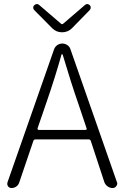

<svg xmlns="http://www.w3.org/2000/svg" viewBox="-20 -948 627 968"><path d="M342.8 -805.7Q322.3 -785.2 293 -785.2Q263.7 -785.2 243.2 -805.7L152.3 -897.5Q147.5 -902.3 147.5 -909.7Q147.5 -917 153.3 -921.9Q159.2 -927.7 166 -927.7Q172.9 -927.7 178.7 -921.9L289.1 -827.1Q291 -826.2 293 -826.2Q294.9 -826.2 296.9 -827.1L407.2 -921.9Q413.1 -927.7 419.9 -927.7Q425.8 -927.7 432.6 -921.9Q437.5 -917 437.5 -910.2Q437.5 -903.3 432.6 -897.5ZM168.9 -299.8Q168.9 -297.9 170.4 -295.4Q171.9 -293 174.8 -293H412.1Q414.1 -293 416 -295.4Q418 -297.9 417 -299.8L375 -424.8Q337.9 -531.2 295.9 -672.9Q294.9 -674.8 293 -674.8Q291 -674.8 290 -672.9Q259.8 -563.5 211.9 -424.8ZM547.9 0Q534.2 0 522.5 -8.3Q510.7 -16.6 505.9 -30.3L437.5 -238.3Q434.6 -245.1 427.7 -245.1H158.2Q151.4 -245.1 148.4 -238.3L77.1 -28.3Q73.2 -15.6 62.5 -7.8Q51.8 0 38.1 0Q27.3 0 20.5 -8.8Q16.6 -14.6 16.6 -20.5Q16.6 -24.4 17.6 -28.3L252.9 -700.2Q257.8 -712.9 269 -720.7Q280.3 -728.5 293.9 -728.5Q307.6 -728.5 319.3 -720.7Q331.1 -712.9 335 -700.2L569.3 -30.3Q571.3 -26.4 571.3 -22.5Q571.3 -15.6 566.4 -9.8Q559.6 0 547.9 0Z"/></svg>

Font: Gen Jyuu Gothic Light
Style: Regular
Weight: 200
Designer: [Source Han Sans]
Ryoko NISHIZUKA  (kana & ideographs); Paul D. Hunt (Latin, Greek & Cyrillic); Wenlong ZHANG  (bopomofo
Version: Version 1.002.20150607